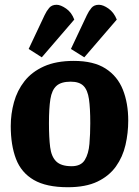

<svg xmlns="http://www.w3.org/2000/svg" viewBox="-20 -768 581 804"><path d="M264 16Q174 16 121.5 -14.5Q69 -45 47 -102.5Q25 -160 25 -240Q25 -291 38.5 -340Q52 -389 82.5 -428Q113 -467 164 -490Q215 -513 289 -513Q372 -513 422 -481Q472 -449 494.5 -392.5Q517 -336 517 -263Q517 -211 505.5 -161Q494 -111 465.5 -71Q437 -31 388 -7.5Q339 16 264 16ZM280 -72Q319 -72 335 -98Q351 -124 354.5 -165.5Q358 -207 358 -252Q358 -315 352.5 -353Q347 -391 329.5 -408.5Q312 -426 276 -426Q236 -426 216.5 -408.5Q197 -391 191 -353Q185 -315 185 -252Q185 -192 190 -152Q195 -112 215.5 -92Q236 -72 280 -72ZM333 -528 277 -563 344 -705Q352 -722 363 -735Q374 -748 394 -748Q412 -748 434.5 -732Q457 -716 469 -686ZM155 -528 100 -563 167 -705Q175 -722 186 -735Q197 -748 217 -748Q234 -748 257 -732Q280 -716 291 -686Z"/></svg>

Font: Faustina Light ExtraBold
Style: Regular
Weight: 800
Version: Version 1.200